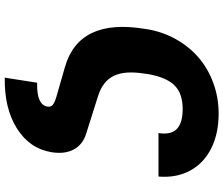

<svg xmlns="http://www.w3.org/2000/svg" viewBox="-88 -690 969 834"><g transform="rotate(90 397.0 -272.5)"><path d="M316.8 191.8 338.8 51.1Q434.3 54 442.5 6.4Q445 -7.8 435.4 -16.3Q425.8 -24.9 399.1 -32.7L270.6 -69.6Q57.2 -131 105.1 -417.6L106.5 -427.6Q117.9 -495 150.2 -552.4Q182.5 -609.7 230.1 -650.6Q277.7 -691.4 340.6 -714.3Q403.4 -737.2 473 -737.2Q559.7 -737.2 623.9 -705.1Q688.2 -672.9 720.5 -613.5Q752.8 -554 746.4 -475.9H557.5Q566.1 -529.8 539.8 -555.4Q513.5 -581 453.1 -581Q384.9 -581 349.8 -544.9Q314.6 -508.9 301.1 -429L299.7 -417.6Q285.5 -332.4 308.1 -283.7Q330.6 -235.1 393.5 -214.5L559.7 -161.9Q608 -147 628.9 -107.6Q649.9 -68.2 640.6 -10.7Q624.6 84.5 536.8 139.4Q448.9 194.2 316.8 191.8Z"/></g></svg>

Font: Karasuma Gothic
Style: Italic
Weight: 900
Italic angle: -9.39999°
Designer: Rasmus Andersson / Ryoko Nishizuka
Foundry: Genbu
Version: Version 1.00